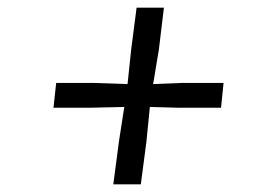

<svg xmlns="http://www.w3.org/2000/svg" viewBox="-20 -558 709 499"><path d="M289 -189.5 303 -280 213.5 -278H119L126 -342.5H223L311.5 -339.5L321 -430L335 -538H406L393 -430L378 -339.5L453.5 -342.5H561L554.5 -278H444L369.5 -280L360.5 -189.5L346 -79H274.5Z"/></svg>

Font: Merriweather 60pt Medium
Style: Italic
Weight: 500
Italic angle: -7.8°
Version: Version 2.101